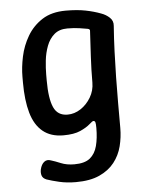

<svg xmlns="http://www.w3.org/2000/svg" viewBox="-52 -553 619 805"><g transform="rotate(-5 257.5 -150.0)"><path d="M235 210Q197 210 165 202.5Q133 195 113 188Q98 182 94 170.5Q90 159 93 144Q98 123 110 113.5Q122 104 138 110Q155 115 179 125Q203 135 235 135Q279 135 301 117Q323 99 331.5 66.5Q340 34 340 -9Q340 -27 338 -33Q336 -39 330 -39Q326 -39 312 -26.5Q298 -14 271.5 -2Q245 10 200 10Q147 10 113.5 -17.5Q80 -45 65 -97.5Q50 -150 50 -225V-250Q50 -289 59.5 -334Q69 -379 92.5 -419Q116 -459 155.5 -484.5Q195 -510 255 -510Q303 -510 338 -503Q373 -496 402 -485Q422 -478 437 -464Q452 -450 450 -429Q446 -375 444 -321.5Q442 -268 441 -214.5Q440 -161 440 -107.5Q440 -54 440 0Q440 39 430.5 76.5Q421 114 397.5 144Q374 174 334.5 192Q295 210 235 210ZM225 -75Q254 -75 280 -92Q306 -109 323 -137.5Q340 -166 340 -200Q340 -254 343 -308Q346 -362 349 -415Q350 -420 347.5 -422.5Q345 -425 340 -426Q329 -428 306.5 -431.5Q284 -435 255 -435Q221 -435 200 -417Q179 -399 168 -370Q157 -341 153.5 -309Q150 -277 150 -250V-225Q150 -149 166.5 -112Q183 -75 225 -75Z"/></g></svg>

Font: Winky Sans
Style: Regular
Weight: 400
Designer: Simon Atzbach
Foundry: typofactur
Version: Version 1.205